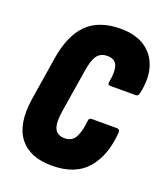

<svg xmlns="http://www.w3.org/2000/svg" viewBox="-125 -748 728 841"><g transform="rotate(20 238.5 -327.5)"><path d="M213 6Q110 6 62.5 -56Q15 -118 33 -237L65 -438Q83 -552 138.5 -606.5Q194 -661 294 -661Q363 -661 407.5 -631.5Q452 -602 468.5 -549Q485 -496 469 -424Q466 -410 455 -410H337Q322 -410 325 -424Q335 -473 325.5 -501Q316 -529 280 -529Q248 -529 232 -507Q216 -485 208 -432L176 -233Q167 -177 179 -151.5Q191 -126 226 -126Q261 -126 276 -155.5Q291 -185 295 -232Q296 -246 309 -246H427Q433 -246 436.5 -242.5Q440 -239 440 -232Q433 -123 378 -58.5Q323 6 213 6Z"/></g></svg>

Font: Sofia Sans Extra Condensed Black
Style: Italic
Weight: 900
Italic angle: -9°
Version: Version 4.100